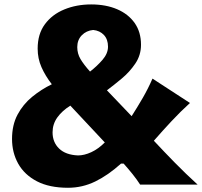

<svg xmlns="http://www.w3.org/2000/svg" viewBox="-20 -847 927 881"><path d="M292 14.6Q206.5 14.6 149.4 -15.1Q92.3 -44.9 63.7 -95.7Q35.2 -146.5 35.2 -209.5Q35.2 -273.4 60.5 -321Q85.9 -368.7 127.7 -402.8Q169.4 -437 217.8 -460.4Q187.5 -499.5 170.2 -539.1Q152.8 -578.6 152.8 -624Q152.8 -690.9 186 -735.8Q219.2 -780.8 275.1 -803.7Q331.1 -826.7 398.4 -826.7Q465.8 -826.7 517.3 -804.7Q568.8 -782.7 597.9 -741.5Q627 -700.2 627 -641.6Q627 -593.8 600.8 -555.2Q574.7 -516.6 538.3 -486.3Q502 -456.1 470.7 -432.6L584 -314Q610.8 -356 635.3 -398.2Q659.7 -440.4 679.7 -486.3L851.6 -374.5Q807.1 -334 766.4 -290.3Q725.6 -246.6 686 -201.2Q732.9 -150.9 782.2 -100.6Q831.5 -50.3 886.7 0H623Q607.9 -23.4 588.4 -47.9Q568.8 -72.3 547.4 -96.2H535.2Q476.1 -43 417 -14.2Q357.9 14.6 292 14.6ZM393.1 -518.6Q425.3 -543.5 450.4 -572.5Q475.6 -601.6 475.6 -632.8Q475.6 -666.5 456.8 -686.5Q438 -706.5 407.7 -709.5Q376 -706.5 355.2 -685.1Q334.5 -663.6 334.5 -630.9Q334.5 -601.1 349.4 -575.9Q364.3 -550.8 393.1 -518.6ZM460.9 -193.4 302.7 -362.3Q264.6 -338.4 242.9 -307.9Q221.2 -277.3 221.2 -239.7Q221.2 -194.3 251.2 -165.3Q281.2 -136.2 337.9 -133.8Q366.7 -133.8 398.9 -148.7Q431.2 -163.6 460.9 -193.4Z"/></svg>

Font: Pinar DS1 ExtraBold
Style: Regular
Weight: 800
Designer: Amin Abedi
Version: Version 3.000